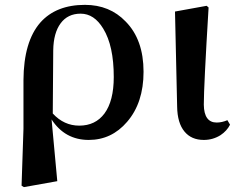

<svg xmlns="http://www.w3.org/2000/svg" viewBox="-20 -558 974 787"><path d="M78.1 209 68.4 203.1 76.2 -30.3V-229.5Q77.1 -387.7 145.5 -465.8Q210 -538.1 328.1 -538.1Q429.7 -538.1 495.1 -469.7Q568.4 -395.5 568.4 -263.7Q568.4 -136.7 501 -58.6Q437.5 15.6 343.8 15.6Q246.1 15.6 191.4 -68.4L214.8 184.6ZM304.7 -43Q371.1 -43 408.2 -92.8Q446.3 -144.5 446.3 -242.2Q446.3 -370.1 403.3 -440.4Q366.2 -502 310.5 -502Q257.8 -502 228.5 -462.4Q199.2 -422.9 198.2 -351.6L196.3 -92.8Q242.2 -43 304.7 -43Z M815.4 15.6Q764.6 15.6 736.3 -18.6Q707 -53.7 706.1 -121.1L697.3 -510.7L827.1 -534.2L835 -527.3Q815.4 -204.1 815.4 -128.9Q816.4 -55.7 868.2 -55.7Q889.6 -55.7 912.1 -65.4L922.9 -46.9Q910.2 -21.5 883.8 -3.9Q852.5 15.6 815.4 15.6Z"/></svg>

Font: Bpmf GenRyu Min B
Style: B
Weight: 700
Foundry: But Ko
Version: Version 1.320